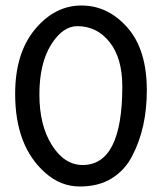

<svg xmlns="http://www.w3.org/2000/svg" viewBox="-20 -668 588 697"><path d="M35 -327Q35 -475 107 -561.5Q179 -648 275.5 -648Q372 -648 442.5 -568Q513 -488 513 -340Q513 -203 460 -102Q434 -51 386.5 -21Q339 9 269.5 9Q200 9 144 -41Q35 -137 35 -327ZM280 -69Q424 -69 424 -354Q424 -457 378 -515Q332 -573 261 -573Q207 -573 165 -505Q123 -437 123 -325Q123 -213 168.5 -141Q214 -69 280 -69Z"/></svg>

Font: Fresca
Style: Regular
Weight: 400
Designer: Iván Moreno
Foundry: Fontstage
Version: Version 1.001